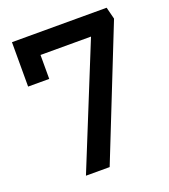

<svg xmlns="http://www.w3.org/2000/svg" viewBox="-122 -610 731 829"><g transform="rotate(-20 243.0 -195.5)"><path d="M240 130H131L357 -427H125V-317H28V-521H463L477 -466Z"/></g></svg>

Font: Zilla Slab SemiBold
Style: Regular
Weight: 600
Designer: Typotheque.com
Foundry: Typotheque type foundry
Version: Version 1.1; 2017